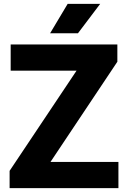

<svg xmlns="http://www.w3.org/2000/svg" viewBox="-20 -969 660 989"><path d="M29.5 0V-89L395 -636L397 -605H35V-740H584.5V-651L219.5 -104L217 -135H590V0ZM238 -797.5 328.5 -949H496L381.5 -797.5Z"/></svg>

Font: Encode Sans SC Condensed Thin
Style: Bold
Weight: 700
Version: Version 3.002